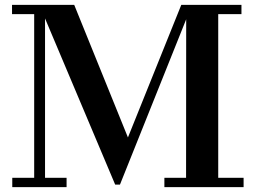

<svg xmlns="http://www.w3.org/2000/svg" viewBox="-20 -767 1040 787"><path d="M30.3 -38.1H120.1V-709H29.3V-747.1H284.2L504.4 -203.6L723.1 -747.1H969.7V-709H874.5V-38.1H978.5V0H653.8V-38.1H742.7L743.2 -688L471.7 -10.3H452.1L164.6 -691.4V-38.1H252.9V0H30.3Z"/></svg>

Font: Cantata One
Style: Regular
Weight: 400
Designer: Joana Maria Correia da Silva
Foundry: Joana Maria Correia da Silva
Version: Version 1.002